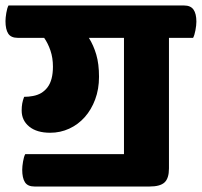

<svg xmlns="http://www.w3.org/2000/svg" viewBox="-60 -640 736 700"><path d="M556 -502V-26Q556 10 540 25Q524 40 485 40H66Q41 40 31 24.5Q21 9 21 -21Q21 -33 24 -51Q27 -69 32 -78H392V-502H264Q281 -475 291 -441Q301 -407 301 -360Q301 -315 287 -277.5Q273 -240 249 -213Q225 -186 192.5 -171Q160 -156 123 -156Q74 -156 46.5 -178.5Q19 -201 19 -237Q19 -251 21 -262.5Q23 -274 28 -287Q45 -287 60 -290Q94 -296 113.5 -322Q133 -348 133 -397Q133 -429 124 -455.5Q115 -482 101 -502H5Q-20 -502 -30 -517.5Q-40 -533 -40 -563Q-40 -575 -37 -593Q-34 -611 -29 -620H611Q635 -620 645.5 -605Q656 -590 656 -561Q656 -548 652.5 -529.5Q649 -511 644 -502Z"/></svg>

Font: Baloo 2 ExtraBold
Style: Regular
Weight: 800
Designer: Sarang Kulkarni and Ek Type
Foundry: Ek Type
Version: Version 1.640;hotconv 1.0.111;makeotfexe 2.5.65597; ttfautoh